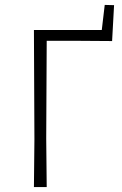

<svg xmlns="http://www.w3.org/2000/svg" viewBox="-20 -761 496 781"><path d="M118 0 120 -194 118 -639H394L406 -741L444 -740L436 -594L294 -595H170L168 -197L170 0Z"/></svg>

Font: Alegreya Sans Light
Style: Regular
Weight: 300
Designer: Juan Pablo del Peral
Foundry: Huerta Tipografica
Version: Version 2.007